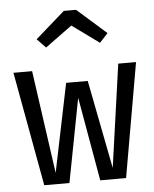

<svg xmlns="http://www.w3.org/2000/svg" viewBox="-56 -857 727 904"><g transform="rotate(-5 307.5 -405.0)"><path d="M503.1 0H381L311.3 -396.4L235.4 0H116.4L17.9 -540H106.2L174.9 -53.3L261 -471.3H363.1L444.6 -53.3L513.3 -540H597.4ZM181.5 -645.1 140.5 -687.7 279.5 -809.7H337.4L475.4 -687.7L436.4 -645.1L308.7 -737.9Z"/></g></svg>

Font: FiraCode Nerd Font
Style: Regular
Weight: 400
Designer: Carrois Corporate, Edenspiekermann AG, Nikita Prokopov
Foundry: Carrois Corporate, Edenspiekermann AG, Nikita Prokopov
Version: Version 6.002;Nerd Fonts 2.1.0